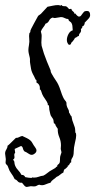

<svg xmlns="http://www.w3.org/2000/svg" viewBox="-32 -611 379 765"><path d="M314.5 -567.4Q327.1 -567.4 327.1 -550.8Q327.1 -543 319.8 -535.6Q312.5 -528.3 309.6 -524.9Q306.6 -521.5 305.7 -521.5Q305.7 -508.8 294.9 -504.9L295.9 -502.9Q295.9 -499 290 -495.1Q291 -494.1 291 -488.8Q291 -483.4 286.6 -479Q282.2 -474.6 282.2 -467.8Q277.3 -466.8 274.4 -463.9Q271.5 -460.9 266.6 -460Q264.6 -455.1 261.7 -451.7Q258.8 -448.2 255.9 -444.3Q252 -442.4 251 -437.5Q250 -432.6 244.1 -432.6H242.2Q234.4 -440.4 234.4 -451.7Q234.4 -462.9 240.7 -475.1Q247.1 -487.3 257.8 -490.2Q256.8 -497.1 256.8 -503.4Q256.8 -509.8 254.4 -516.1Q252 -522.5 246.6 -525.4Q241.2 -528.3 240.2 -535.2Q232.4 -535.2 225.6 -539.1Q218.8 -543 210.9 -543L186.5 -539.1Q183.6 -539.1 177.7 -541Q168 -538.1 163.6 -528.8Q159.2 -519.5 149.4 -516.6Q145.5 -507.8 139.6 -501Q133.8 -494.1 130.9 -485.4Q134.8 -473.6 133.8 -462.9Q132.8 -452.1 132.8 -441.4L133.8 -428.7Q141.6 -398.4 154.8 -366.2Q168 -334 168.9 -332.5Q169.9 -331.1 169.9 -327.6Q169.9 -324.2 173.8 -317.4Q177.7 -310.5 182.1 -303.2Q186.5 -295.9 191.4 -289.1Q196.3 -282.2 200.7 -272.9Q205.1 -263.7 210 -248.5Q214.8 -233.4 219.2 -224.1Q223.6 -214.8 226.1 -212.4Q228.5 -210 231 -206.1Q233.4 -202.1 232.9 -198.2Q232.4 -194.3 234.4 -188Q236.3 -181.6 239.7 -176.3Q243.2 -170.9 243.2 -162.1Q246.1 -159.2 247.6 -154.8Q249 -150.4 252.9 -147.5Q254.9 -131.8 261.2 -117.2Q267.6 -102.5 267.6 -92.3Q267.6 -82 269.5 -81.1Q271.5 -80.1 271.5 -70.8Q271.5 -61.5 266.6 -42Q261.7 -22.5 261.7 -6.3Q261.7 9.8 255.9 18.1Q250 26.4 252 35.2Q247.1 37.1 245.1 42.5Q243.2 47.9 237.3 49.8Q238.3 50.8 238.3 51.8Q238.3 52.7 231.9 58.6Q225.6 64.5 223.6 64.5Q220.7 73.2 220.7 76.2Q212.9 80.1 207 85.4Q201.2 90.8 193.4 93.8Q187.5 99.6 180.2 104.5Q172.9 109.4 168.9 117.2Q160.2 119.1 151.4 123Q142.6 127 136.2 127Q129.9 127 124 125Q119.1 126 114.7 128.9Q110.4 131.8 103.5 131.8L90.8 130.9L75.2 133.8Q69.3 133.8 64.5 127.9Q59.6 122.1 55.7 117.2H52.7Q43 117.2 38.6 111.3Q34.2 105.5 26.4 102.5Q20.5 89.8 12.7 79.6Q4.9 69.3 2 59.1Q-1 48.8 -5.4 45.4Q-9.8 42 -9.8 36.1L-8.8 23.4L-11.7 1Q-11.7 -7.8 -6.8 -15.1Q-2 -22.5 -2 -30.3Q0 -30.3 31.2 -61.5Q39.1 -61.5 43.9 -64.5Q48.8 -67.4 56.6 -69.3L75.2 -60.5Q90.8 -52.7 96.2 -42.5Q101.6 -32.2 107.4 -24.9Q113.3 -17.6 113.3 -11.2Q113.3 -4.9 106.9 0.5Q100.6 5.9 94.2 5.9Q87.9 5.9 80.6 0.5Q73.2 -4.9 65.4 -7.8Q60.5 -12.7 59.1 -20Q57.6 -27.3 51.8 -29.3L26.4 -17.6L28.3 -3.9V-2Q23.4 2 25.4 11.7Q27.3 21.5 19.5 25.4Q25.4 30.3 25.4 36.1Q25.4 42 28.8 50.3Q32.2 58.6 40.5 67.4Q48.8 76.2 53.7 85.9H55.7Q64.5 85.9 68.4 94.7Q83 97.7 89.8 97.7H94.7L96.7 95.7L102.5 96.7Q113.3 96.7 122.1 93.3Q130.9 89.8 140.6 88.9Q148.4 85 154.3 80.1Q160.2 75.2 166 71.3Q171.9 67.4 177.7 64.5Q183.6 61.5 189.5 57.6L191.4 53.7H195.3Q196.3 51.8 195.8 50.8Q195.3 49.8 196.8 47.4Q198.2 44.9 201.2 43Q204.1 41 205.6 37.1Q207 33.2 207 24.9Q207 16.6 208 11.7Q209 6.8 210.9 2.4Q212.9 -2 212.9 -4.9L210 -17.6L210.9 -32.2Q210.9 -48.8 204.1 -64.9Q197.3 -81.1 198.2 -97.7Q194.3 -103.5 190.4 -109.4L187.5 -117.2L182.6 -120.1L180.7 -133.8Q178.7 -138.7 173.8 -145Q168.9 -151.4 168 -158.2Q167 -165 165.5 -169.4Q164.1 -173.8 164.1 -179.7Q164.1 -185.5 163.1 -189.5Q161.1 -193.4 159.7 -191.9Q158.2 -190.4 158.2 -197.3V-198.2Q155.3 -206.1 147.5 -216.8Q139.6 -227.5 136.2 -235.8Q132.8 -244.1 131.8 -248.5Q130.9 -252.9 126 -255.9Q127 -256.8 127 -259.8Q127 -275.4 113.3 -282.2V-289.1Q113.3 -293 111.8 -293Q110.4 -293 109.4 -294.9L103.5 -307.6Q93.8 -324.2 91.8 -336.4Q89.8 -348.6 88.4 -356.9Q86.9 -365.2 87.4 -370.6Q87.9 -376 86.4 -382.3Q85 -388.7 83 -396.5Q81.1 -404.3 81.1 -411.6Q81.1 -418.9 83.5 -432.1Q85.9 -445.3 84.5 -456.5Q83 -467.8 85 -478.5L88.9 -483.4V-487.3Q88.9 -491.2 104 -518.6Q119.1 -545.9 120.1 -547.9Q122.1 -549.8 125.5 -551.8Q128.9 -553.7 130.9 -555.7L157.2 -584Q168 -585.9 178.7 -588.4Q189.5 -590.8 200.2 -590.8L210 -588.9Q211.9 -588.9 211.9 -590.3Q211.9 -591.8 213.9 -590.8L215.8 -587.9Q219.7 -585.9 224.6 -586.4Q229.5 -586.9 232.9 -585Q236.3 -583 239.7 -578.6Q243.2 -574.2 245.1 -574.7Q247.1 -575.2 248 -575.2Q249 -575.2 251 -576.2L252.9 -574.2Q253.9 -569.3 256.8 -567.4Q259.8 -565.4 263.7 -560.5V-556.6L267.6 -557.6Q277.3 -544.9 282.7 -544.9Q288.1 -544.9 290.5 -548.3Q293 -551.8 295.9 -555.7Q298.8 -559.6 302.2 -563.5Q305.7 -567.4 314.5 -567.4Z"/></svg>

Font: Mountains of Christmas
Style: Regular
Weight: 400
Designer: Crystal Kluge
Foundry: Font Diner, Inc DBA Tart Workshop
Version: Version 1.003